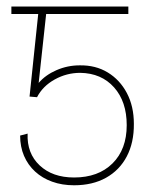

<svg xmlns="http://www.w3.org/2000/svg" viewBox="-20 -548 436 577"><path d="M91.3 -255.9 68.8 -257.8 97.2 -528.3H365.7V-505.9H118.7L96.2 -298.8Q116.7 -322.8 149.9 -337.2Q183.1 -351.6 219.2 -351.6Q267.1 -352.5 303.7 -330.3Q340.3 -308.1 361.3 -268.3Q382.3 -228.5 382.3 -175.8Q382.8 -119.6 361.1 -78.1Q339.4 -36.6 298.8 -13.9Q258.3 8.8 202.6 8.8Q166.5 8.8 136.7 -2Q106.9 -12.7 85.4 -32.5Q64 -52.2 52.2 -79.6Q40.5 -106.9 40.5 -140.6L63 -146.5Q60.5 -87.4 99.1 -51Q137.7 -14.6 202.6 -14.6Q275.4 -14.6 318.1 -56.9Q360.8 -99.1 360.8 -171.9Q360.8 -242.7 322.8 -285.4Q284.7 -328.1 221.2 -329.1Q180.2 -329.1 144.3 -309.1Q108.4 -289.1 91.3 -255.9ZM135.3 -528.3V-505.9H14.2V-528.3Z"/></svg>

Font: Inter 17pt Thin
Style: Regular
Weight: 250
Version: Version 4.001;git-66647c0bb